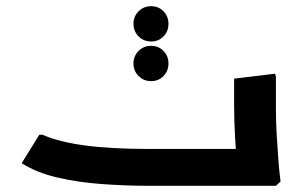

<svg xmlns="http://www.w3.org/2000/svg" viewBox="-20 -600 976 620"><path d="M461 0Q387 0 310.5 -5.5Q234 -11 166.5 -26.5Q99 -42 50 -73L107 -165H117Q169 -142 253 -130.5Q337 -119 461 -119H739L734 0ZM745 0 748 -42Q748 -42 745 -74.5Q742 -107 739 -158Q736 -209 736 -265V-346L868 -362L871 -354V-247Q871 -206 873.5 -165Q876 -124 878.5 -89.5Q881 -55 883.5 -34.5Q886 -14 886 -14L871 0ZM650 0V-119H756V0ZM650 0Q639 0 634.5 -17.5Q630 -35 630 -61Q630 -87 634.5 -103Q639 -119 650 -119ZM524 -395Q524 -371 508 -354.5Q492 -338 468 -338Q444 -338 427.5 -354.5Q411 -371 411 -395Q411 -419 427.5 -435.5Q444 -452 468 -452Q492 -452 508 -435.5Q524 -419 524 -395ZM524 -523Q524 -499 508 -482.5Q492 -466 468 -466Q444 -466 427.5 -482.5Q411 -499 411 -523Q411 -547 427.5 -563.5Q444 -580 468 -580Q492 -580 508 -563.5Q524 -547 524 -523Z"/></svg>

Font: Fustat ExtraBold
Style: Regular
Weight: 800
Designer: Mohamed Gaber, Khaled Hosny, Laura Garcia Mut
Foundry: Kief Type Foundry, Alif Type Foundry, Hard Type Foundry
Version: Version 1.007